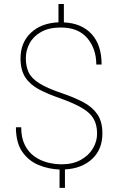

<svg xmlns="http://www.w3.org/2000/svg" viewBox="-20 -832 587 954"><path d="M462.4 -168Q462.4 -210.4 446 -240.2Q429.7 -270 390.1 -293.9Q350.6 -317.9 281.2 -342.8Q219.7 -363.8 175 -387.2Q130.4 -410.6 106.2 -447Q82 -483.4 82 -542Q82 -620.1 133.1 -668.7Q184.1 -717.3 270.5 -721.2V-812H297.4V-720.7Q385.3 -716.8 435.1 -662.8Q484.9 -608.9 484.9 -511.2H458.5Q458.5 -589.8 413.6 -642.6Q368.7 -695.3 282.7 -695.3Q223.1 -695.3 184.3 -673.3Q145.5 -651.4 127 -616.5Q108.4 -581.5 108.4 -543Q108.4 -502.9 122.1 -473.1Q135.7 -443.4 174.8 -418.5Q213.9 -393.6 289.6 -368.2Q349.6 -347.7 394.3 -324Q439 -300.3 463.9 -263.9Q488.8 -227.5 488.8 -168.9Q488.8 -89.8 437.7 -42.2Q386.7 5.4 302.7 9.8V101.6H275.9V10.3Q221.7 8.3 172.1 -12Q122.6 -32.2 90.8 -77.6Q59.1 -123 59.1 -199.7H85.4Q85.4 -147 103.5 -111.3Q121.6 -75.7 151.1 -54.7Q180.7 -33.7 216.1 -24.7Q251.5 -15.6 286.1 -15.6Q341.8 -15.6 381.1 -37.4Q420.4 -59.1 441.4 -94Q462.4 -128.9 462.4 -168Z"/></svg>

Font: Vazirmatn UI Thin
Style: Regular
Weight: 100
Designer: Saber Rastikerdar
Foundry: Saber Rastikerdar
Version: Version 33.003